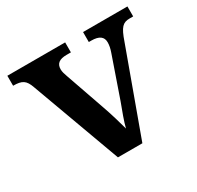

<svg xmlns="http://www.w3.org/2000/svg" viewBox="-121 -676 839 817"><g transform="rotate(-30 298.0 -268.0)"><path d="M79 -437 239 0H359L509 -412C530 -473 544 -487 578 -487H595V-536H377V-487H389C428 -487 446 -473 446 -446C446 -432 443 -417 437 -400L368 -201C354 -164 336 -116 330 -89C321 -123 306 -174 290 -219L224 -408C219 -422 215 -434 215 -446C215 -474 232 -487 268 -487H289V-536H5V-487C49 -487 65 -477 79 -437Z"/></g></svg>

Font: Noto Serif Lao SemiBold
Style: Regular
Weight: 600
Designer: Monotype Design Team
Foundry: Monotype Imaging Inc.
Version: Version 2.003